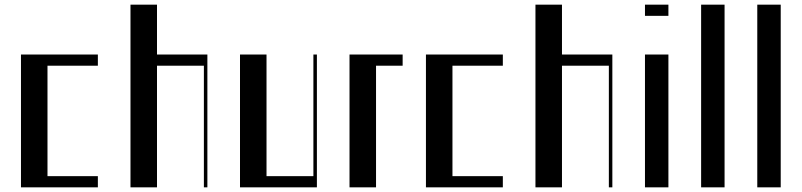

<svg xmlns="http://www.w3.org/2000/svg" viewBox="-20 -804 3441 824"><path d="M70 -570H400V-522H183.8V-48H400V0H70Z M540 -784H653.8V-570H870V0H855V-522H653.8V0H540Z M1010 -570H1123.8V-48H1325V-570H1340V0H1010Z M1480 -570H1708V-522H1593.8V0H1480Z M1808 -570H2138V-522H1921.8V-48H2138V0H1808Z M2278 -784H2391.8V-570H2608V0H2593V-522H2391.8V0H2278Z M2748 -570H2848.6V0H2748ZM2748 -784H2848.6V-736H2748Z M2989 -784H3089.6V0H2989Z M3230 -784H3330.6V0H3230Z"/></svg>

Font: Facade Sud
Style: Regular
Weight: 100
Designer: Éléonore Fines
Foundry: Velvetyne Type Foundry
Version: Version 1.001;Glyphs 3.2 (3202)